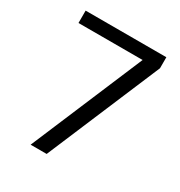

<svg xmlns="http://www.w3.org/2000/svg" viewBox="-155 -753 808 861"><g transform="rotate(30 249.0 -322.0)"><path d="M127 0 372 -580H40V-644H458V-587L210 0Z"/></g></svg>

Font: Kanit Light
Style: Regular
Weight: 300
Designer: Katatrad Team
Foundry: CadsonDemak
Version: Version 2.000; ttfautohint (v1.8.3)